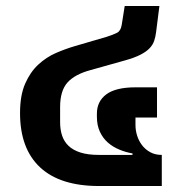

<svg xmlns="http://www.w3.org/2000/svg" viewBox="-20 -622 595 642"><path d="M311 0Q181 0 114 -62.5Q47 -125 47 -244Q47 -303 64 -342Q81 -381 108 -406Q135 -431 167.5 -445Q200 -459 231 -468L337 -499Q359 -506 371.5 -512.5Q384 -519 387 -539L397 -602H513L502 -515Q500 -499 495.5 -485.5Q491 -472 480 -460.5Q469 -449 449.5 -439Q430 -429 398 -420L284 -388Q231 -374 206 -346.5Q181 -319 181 -264V-213Q181 -189 187.5 -169Q194 -149 209 -134.5Q224 -120 249 -112Q274 -104 311 -104H423V-109Q400 -113 378.5 -122Q357 -131 340.5 -145.5Q324 -160 314 -181.5Q304 -203 304 -232V-242Q304 -283 335.5 -306.5Q367 -330 433 -330H505V-229H433V-204Q433 -186 438.5 -168.5Q444 -151 455 -136.5Q466 -122 482.5 -113Q499 -104 521 -104V0Z"/></svg>

Font: IBM Plex Sans Thai SmBld
Style: Regular
Weight: 600
Designer: Mike Abbink, Paul van der Laan, Pieter van Rosmalen, Ben Mitchell, Mark Frömberg
Foundry: Bold Monday
Version: Version 1.2